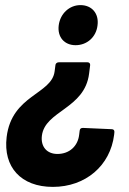

<svg xmlns="http://www.w3.org/2000/svg" viewBox="-20 -522 505 752"><path d="M295 -502C252 -502 216 -469 210 -423C204 -377 232 -345 276 -345C321 -345 357 -377 362 -423C368 -469 340 -502 295 -502ZM323 -278H210C203 -278 197 -273 197 -266L194 -243C183 -152 26 -151 6 15C-8 132 62 210 187 210C315 210 412 127 427 6L428 -4C429 -11 425 -16 418 -16L305 -21C297 -21 293 -18 292 -10L290 6C285 50 252 81 205 81C164 81 139 53 144 10C156 -89 312 -95 329 -234L333 -266C334 -273 330 -278 323 -278Z"/></svg>

Font: Barlow Semi Condensed
Style: Bold Italic
Weight: 700
Width: 4
Italic angle: -7°
Designer: Jeremy Tribby
Foundry: Tribby Type
Version: Version 1.422;hotconv 1.0.109;makeotfexe 2.5.65596